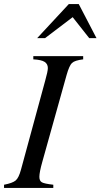

<svg xmlns="http://www.w3.org/2000/svg" viewBox="-28 -931 498 951"><path d="M384 -653V-637Q342 -632 328.5 -619Q315 -606 302 -560L182 -131Q167 -78 167 -55Q167 -35 179.5 -28Q192 -21 236 -16V0H-8V-16Q34 -24 49.5 -37Q65 -50 76 -91L196 -532Q209 -578 209 -594Q209 -614 193 -624.5Q177 -635 137 -637V-653ZM450 -742H414L332 -846L195 -742H156L313 -911H362Z"/></svg>

Font: STIX MathJax Latin
Style: Italic
Weight: 400
Italic angle: -16.33°
Designer: MicroPress Inc., with final additions and corrections provided by Coen Hoffman, Elsevier (retired)
Version: Version 1.1.1